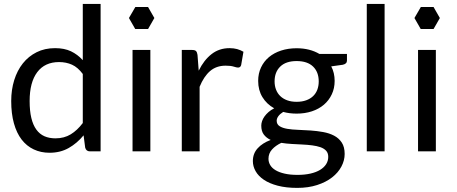

<svg xmlns="http://www.w3.org/2000/svg" viewBox="-20 -756 2281 959"><path d="M429.5 0Q410.5 0 405.5 -18.5L397.5 -80Q365 -40.5 323.2 -16.8Q281.5 7 227.5 7Q184 7 148.5 -9.8Q113 -26.5 88 -59Q63 -91.5 49.5 -140Q36 -188.5 36 -251.5Q36 -307.5 51 -355.8Q66 -404 94.2 -439.5Q122.5 -475 163 -495.2Q203.5 -515.5 255 -515.5Q301.5 -515.5 334.5 -499.8Q367.5 -484 393.5 -455.5V-736.5H482.5V0ZM257 -65Q300.5 -65 333.2 -85Q366 -105 393.5 -141.5V-386.5Q369 -419.5 339.8 -432.8Q310.5 -446 275 -446Q204 -446 166 -395.5Q128 -345 128 -251.5Q128 -202 136.5 -166.8Q145 -131.5 161.5 -108.8Q178 -86 202 -75.5Q226 -65 257 -65Z M731 -506.5V0H642V-506.5ZM751 -666 719.5 -721H656L624 -666L655.5 -611H719.5Z M888 0V-506.5H939Q953.5 -506.5 959 -501Q964.5 -495.5 966.5 -482L972.5 -403Q998.5 -456 1036.8 -485.8Q1075 -515.5 1126.5 -515.5Q1147.5 -515.5 1164.5 -510.8Q1181.5 -506 1196 -497.5L1184.5 -431Q1181 -418.5 1169 -418.5Q1162 -418.5 1147.5 -423.2Q1133 -428 1107 -428Q1060.5 -428 1029.2 -401Q998 -374 977 -322.5V0Z M1461.5 -515Q1494.5 -515 1523.2 -507.8Q1552 -500.5 1575.5 -486.5H1713V-453.5Q1713 -437 1692 -432.5L1634.5 -424.5Q1651.5 -392 1651.5 -352Q1651.5 -315 1637.2 -284.8Q1623 -254.5 1597.8 -233Q1572.5 -211.5 1537.8 -200Q1503 -188.5 1461.5 -188.5Q1426 -188.5 1394.5 -197Q1378.5 -187 1370.2 -175.5Q1362 -164 1362 -153Q1362 -135 1376.5 -125.8Q1391 -116.5 1415 -112.5Q1439 -108.5 1469.5 -107.5Q1500 -106.5 1531.8 -104.2Q1563.5 -102 1594 -96.5Q1624.5 -91 1648.5 -78.5Q1672.5 -66 1687 -44Q1701.5 -22 1701.5 13Q1701.5 45.5 1685.2 76Q1669 106.5 1638.5 130.2Q1608 154 1564 168.2Q1520 182.5 1464.5 182.5Q1409 182.5 1367.2 171.5Q1325.5 160.5 1298 142Q1270.5 123.5 1256.8 99.2Q1243 75 1243 48.5Q1243 11 1266.8 -15.2Q1290.5 -41.5 1332 -57Q1310.5 -67 1297.8 -83.8Q1285 -100.5 1285 -128.5Q1285 -139.5 1289 -151.2Q1293 -163 1301.2 -174.5Q1309.5 -186 1321.5 -196.5Q1333.5 -207 1349.5 -215Q1312 -236 1290.8 -270.8Q1269.5 -305.5 1269.5 -352Q1269.5 -389 1283.8 -419.2Q1298 -449.5 1323.5 -470.8Q1349 -492 1384.2 -503.5Q1419.5 -515 1461.5 -515ZM1619.5 27.5Q1619.5 8.5 1609 -3Q1598.5 -14.5 1580.5 -20.8Q1562.5 -27 1539 -30Q1515.5 -33 1489.5 -34.2Q1463.5 -35.5 1436.5 -37Q1409.5 -38.5 1385 -42.5Q1356.5 -29 1338.8 -9.5Q1321 10 1321 37Q1321 54 1329.8 68.8Q1338.5 83.5 1356.5 94.2Q1374.5 105 1401.8 111.2Q1429 117.5 1466 117.5Q1502 117.5 1530.5 111Q1559 104.5 1578.8 92.5Q1598.5 80.5 1609 64Q1619.5 47.5 1619.5 27.5ZM1461.5 -247.5Q1488.5 -247.5 1509.2 -255Q1530 -262.5 1544 -276Q1558 -289.5 1565 -308.2Q1572 -327 1572 -349.5Q1572 -396 1543.8 -423.5Q1515.5 -451 1461.5 -451Q1408 -451 1379.8 -423.5Q1351.5 -396 1351.5 -349.5Q1351.5 -327 1358.8 -308.2Q1366 -289.5 1380 -276Q1394 -262.5 1414.5 -255Q1435 -247.5 1461.5 -247.5Z M1901 -736.5V0H1812V-736.5Z M2157 -506.5V0H2068V-506.5ZM2177 -666 2145.5 -721H2082L2050 -666L2081.5 -611H2145.5Z"/></svg>

Font: LatoHex
Style: Regular
Weight: 400
Designer: Lukasz Dziedzic
Foundry: tyPoland Lukasz Dziedzic
Version: Version 1.104; Western+Polish opensource